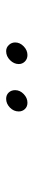

<svg xmlns="http://www.w3.org/2000/svg" viewBox="244 -910 111 640"><g transform="rotate(-90 300.0 -590.5)"><path d="M248 -584Q248 -601 261 -613.5Q274 -626 290 -626Q303 -626 311 -617.5Q319 -609 319 -596Q319 -580 306 -567.5Q293 -555 277 -555Q264 -555 256 -563.5Q248 -572 248 -584ZM406 -584Q406 -600 419 -613Q432 -626 449 -626Q461 -626 469.5 -617Q478 -608 478 -596Q478 -580 465 -567.5Q452 -555 436 -555Q423 -555 414.5 -563.5Q406 -572 406 -584Z"/></g></svg>

Font: KoHo Light
Style: Italic
Weight: 300
Italic angle: -10°
Version: Version 1.000; ttfautohint (v1.6)